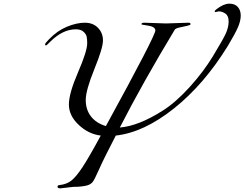

<svg xmlns="http://www.w3.org/2000/svg" viewBox="-20 -1010 1334 1048"><path d="M380 10 310 18Q294 18 294 10Q294 0 306 0Q343 -4 368.5 -23.5Q394 -43 429 -95.5Q464 -148 530 -270Q463 -278 409.5 -328.5Q356 -379 356 -439.5Q356 -500 406 -615.5Q456 -731 456 -774Q456 -796 453 -810Q450 -824 435.5 -837Q421 -850 394 -850Q322 -850 254 -782Q234 -762 232 -762Q226 -762 226 -768Q226 -774 248 -796Q292 -842 345 -864Q398 -886 443 -886Q488 -886 515 -858Q542 -830 542 -789Q542 -748 495 -632.5Q448 -517 448 -464Q448 -411 477 -374Q506 -337 558 -322Q828 -815 828 -844Q828 -866 777 -872Q752 -875 752 -878Q752 -886 768 -886L886 -882L1010 -886Q1020 -886 1020 -878Q1020 -873 1001 -869Q982 -865 960 -860Q938 -855 934 -848Q760 -560 634 -314Q736 -322 868 -406Q938 -450 1014 -533.5Q1090 -617 1143 -704.5Q1196 -792 1212 -826Q1228 -861 1228 -893Q1228 -924 1210 -936Q1192 -948 1174 -948L1156 -944Q1152 -944 1152 -948Q1152 -952 1162 -960Q1201 -990 1232 -990Q1262 -990 1278 -972Q1294 -954 1294 -925Q1294 -896 1278.5 -860.5Q1263 -825 1224 -760Q1094 -549 929.5 -418Q765 -287 612 -270L560 -168Q539 -127 517.5 -78.5Q496 -30 486 -17Q476 -4 456 2Q426 10 380 10Z"/></svg>

Font: Miama
Style: Regular
Weight: 400
Italic angle: 16.5°
Designer: Linus Romer
Foundry: Linus Romer
Version: 0.32